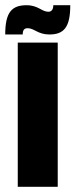

<svg xmlns="http://www.w3.org/2000/svg" viewBox="-53 -715 289 735"><path d="M151 -695C151 -681 146 -670 132 -670C107 -670 93 -695 49 -695C-8 -695 -33 -668 -33 -583H34C34 -599 39 -607 53 -607C78 -607 92 -583 136 -583C192 -583 216 -611 216 -695ZM168 -552H15V0H168Z"/></svg>

Font: Queering Heavy
Style: Bold
Weight: 900
Designer: Adam Naccarato
Foundry: adamnac
Version: Version 2.000;hotconv 1.0.109;makeotfexe 2.5.65596